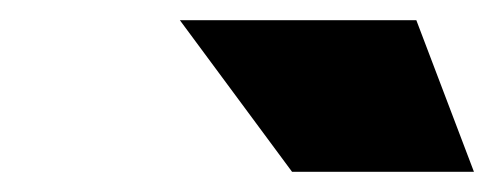

<svg xmlns="http://www.w3.org/2000/svg" viewBox="-20 -720 489 190"><path d="M392 -700 449 -550H269L158 -700Z"/></svg>

Font: Fivo Sans Modern ExtBlk
Style: Regular
Weight: 900
Designer: Alexander Slobzheninov
Foundry: Alexander Slobzheninov
Version: 1.0